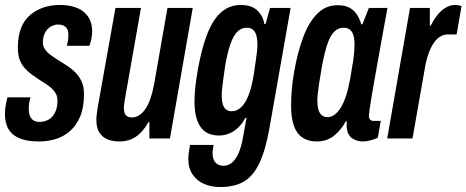

<svg xmlns="http://www.w3.org/2000/svg" viewBox="-26 -559 1883 775"><path d="M132 12Q93 12 66.5 4Q40 -4 24 -18.5Q8 -33 1 -53.5Q-6 -74 -6 -99Q-6 -115 -3.5 -131Q-1 -147 4 -166H97Q93 -152 91.5 -141Q90 -130 90 -119Q90 -104 94.5 -92Q99 -80 108.5 -73.5Q118 -67 134 -67Q149 -67 162.5 -72.5Q176 -78 185.5 -89Q195 -100 200.5 -115.5Q206 -131 206 -152Q206 -169 199.5 -181Q193 -193 182.5 -202.5Q172 -212 158 -221Q144 -230 130 -239Q115 -249 100 -260Q85 -271 72.5 -285.5Q60 -300 53 -319.5Q46 -339 46 -366Q46 -414 59.5 -447Q73 -480 97.5 -500Q122 -520 152 -529.5Q182 -539 215 -539Q246 -539 270.5 -532Q295 -525 312 -511Q329 -497 337.5 -477.5Q346 -458 346 -432Q346 -419 343 -403.5Q340 -388 335 -374H244Q249 -396 249.5 -405Q250 -414 250 -418Q250 -433 245 -442Q240 -451 230.5 -455.5Q221 -460 209 -460Q196 -460 184.5 -454.5Q173 -449 164.5 -439.5Q156 -430 151.5 -417Q147 -404 147 -389Q147 -373 154.5 -361.5Q162 -350 174 -340.5Q186 -331 202 -321Q220 -309 239.5 -297Q259 -285 275.5 -269.5Q292 -254 302.5 -232Q313 -210 313 -179Q313 -125 297.5 -88.5Q282 -52 256 -29.5Q230 -7 198 2.5Q166 12 132 12Z M457 12Q426 12 405.5 2.5Q385 -7 374 -26Q363 -45 363 -74Q363 -85 364.5 -97.5Q366 -110 368 -123L440 -527H543L477 -152Q476 -145 475 -138Q474 -131 474 -124Q474 -112 477 -103Q480 -94 487.5 -89.5Q495 -85 507 -85Q522 -85 536 -94Q550 -103 561.5 -120Q573 -137 581.5 -162Q590 -187 596 -219L650 -527H752L660 0H577V-66H573Q558 -39 540 -21.5Q522 -4 501 4Q480 12 457 12Z M863 196Q827 196 798 183.5Q769 171 751.5 145.5Q734 120 734 82Q734 74 735.5 61Q737 48 741 26H836Q835 36 833.5 44Q832 52 832 59Q832 76 837.5 87.5Q843 99 853 104.5Q863 110 876 110Q896 110 911 97Q926 84 937 59Q948 34 954 0Q958 -21 961.5 -41.5Q965 -62 969 -83H964Q953 -61 936.5 -45Q920 -29 900 -20.5Q880 -12 858 -12Q825 -12 803.5 -26.5Q782 -41 770.5 -72Q759 -103 759 -150Q759 -176 762.5 -208.5Q766 -241 773 -280Q798 -418 839.5 -478.5Q881 -539 945 -539Q990 -539 1013 -516.5Q1036 -494 1041 -462H1046L1064 -527H1147L1062 -44Q1046 47 1021 99.5Q996 152 958 174Q920 196 863 196ZM909 -110Q925 -110 938.5 -119Q952 -128 963.5 -146.5Q975 -165 984 -194Q993 -223 999 -263Q1004 -296 1007 -317.5Q1010 -339 1011.5 -353Q1013 -367 1013 -378Q1013 -402 1008.5 -417Q1004 -432 994.5 -439.5Q985 -447 969 -447Q948 -447 932 -431Q916 -415 904 -381Q892 -347 883 -294Q878 -260 875 -237.5Q872 -215 870.5 -200.5Q869 -186 869 -175Q869 -152 873.5 -137.5Q878 -123 887 -116.5Q896 -110 909 -110Z M1252 12Q1218 12 1194.5 -4Q1171 -20 1160 -52Q1149 -84 1149 -133Q1149 -165 1152 -199.5Q1155 -234 1162 -273Q1176 -351 1198.5 -410.5Q1221 -470 1255 -504Q1289 -538 1336 -538Q1366 -538 1384.5 -528Q1403 -518 1414.5 -500.5Q1426 -483 1432 -461H1437L1463 -527H1538L1513 -390Q1509 -366 1502.5 -330.5Q1496 -295 1489 -256Q1482 -217 1476 -181.5Q1470 -146 1466.5 -122Q1463 -98 1463 -93Q1463 -82 1467.5 -76.5Q1472 -71 1482 -71H1511L1499 -3Q1486 3 1469.5 7.5Q1453 12 1439 12Q1411 12 1392 -3.5Q1373 -19 1373 -57Q1373 -59 1373.5 -62Q1374 -65 1374 -68L1370 -70Q1354 -38 1324.5 -13Q1295 12 1252 12ZM1296 -86Q1311 -86 1324.5 -96Q1338 -106 1350 -125.5Q1362 -145 1371.5 -174.5Q1381 -204 1388 -244Q1396 -289 1399.5 -313.5Q1403 -338 1404 -352.5Q1405 -367 1405 -378Q1405 -401 1400.5 -416.5Q1396 -432 1386 -439.5Q1376 -447 1360 -447Q1339 -447 1323 -431Q1307 -415 1295.5 -381Q1284 -347 1274 -294Q1266 -249 1262 -222Q1258 -195 1256.5 -179.5Q1255 -164 1255 -153Q1255 -118 1265.5 -102Q1276 -86 1296 -86Z M1537 0 1629 -527H1709V-456H1713Q1727 -484 1742.5 -502Q1758 -520 1775.5 -529.5Q1793 -539 1811 -539Q1818 -539 1824.5 -538Q1831 -537 1837 -534L1817 -420H1782Q1766 -420 1752 -412Q1738 -404 1726.5 -388Q1715 -372 1705 -346Q1695 -320 1689 -284L1639 0Z"/></svg>

Font: Archivo ExtraCondensed SemiBold
Style: Italic
Weight: 600
Width: 2
Italic angle: -10°
Designer: Hector Gatti
Foundry: Omnibus-Type
Version: Version 2.001